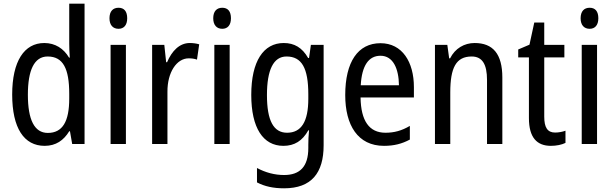

<svg xmlns="http://www.w3.org/2000/svg" viewBox="-20 -780 3325 1040"><path d="M222 10C283 10 325 -20 355 -69H359L371 0H438V-760H355V-543C355 -523 356 -494 358 -468H354C325 -517 279 -547 220 -547C111 -547 46 -448 46 -268C46 -86 110 10 222 10ZM239 -60C166 -60 131 -132 131 -267C131 -399 165 -474 238 -474C322 -474 355 -408 355 -272V-246C355 -122 319 -60 239 -60Z M622 -738C592 -738 573 -719 573 -681C573 -644 592 -624 622 -624C651 -624 669 -644 669 -681C669 -719 652 -738 622 -738ZM662 -537H579V0H662Z M1008 -547C952 -547 911 -504 885 -443H880L870 -537H804V0H887V-282C886 -388 937 -464 1002 -464C1018 -464 1034 -462 1047 -457L1059 -540C1042 -545 1024 -547 1008 -547Z M1184 -738C1154 -738 1135 -719 1135 -681C1135 -644 1154 -624 1184 -624C1213 -624 1231 -644 1231 -681C1231 -719 1214 -738 1184 -738ZM1224 -537H1141V0H1224Z M1517 -547C1407 -547 1341 -448 1341 -266C1341 -87 1405 10 1515 10C1575 10 1618 -17 1650 -74H1654C1651 -48 1650 -15 1650 5V22C1650 123 1604 168 1519 168C1468 168 1419 155 1372 130V208C1414 230 1461 240 1519 240C1667 240 1733 157 1733 7V-537H1664L1654 -466H1649C1617 -522 1574 -547 1517 -547ZM1532 -474C1614 -474 1650 -412 1650 -269V-245C1650 -121 1612 -61 1535 -61C1462 -61 1426 -126 1426 -265C1426 -401 1461 -474 1532 -474Z M2041 -546C1919 -546 1850 -445 1850 -265C1850 -102 1918 10 2060 10C2114 10 2157 -1 2200 -24V-98C2156 -72 2115 -61 2068 -61C1980 -61 1935 -125 1933 -252H2222V-308C2222 -444 2159 -546 2041 -546ZM2041 -478C2110 -478 2140 -407 2141 -318H1934C1940 -425 1977 -478 2041 -478Z M2551 -547C2495 -547 2445 -518 2418 -464H2413L2403 -537H2336V0H2419V-279C2419 -413 2450 -474 2535 -474C2593 -474 2618 -431 2618 -347V0H2701V-360C2701 -488 2650 -547 2551 -547Z M2987 -62C2945 -62 2928 -90 2928 -148V-469H3037V-537H2928V-658H2874L2848 -538L2787 -512V-469H2845V-140C2845 -34 2889 10 2964 10C2994 10 3023 4 3043 -6V-72C3027 -66 3006 -62 2987 -62Z M3174 -738C3144 -738 3125 -719 3125 -681C3125 -644 3144 -624 3174 -624C3203 -624 3221 -644 3221 -681C3221 -719 3204 -738 3174 -738ZM3214 -537H3131V0H3214Z"/></svg>

Font: Noto Sans Arabic UI Cn
Style: Regular
Weight: 400
Width: 3
Designer: Monotype Design Team, Nadine Chahine and Nizar Qandah
Foundry: Monotype Imaging Inc.
Version: Version 2.010